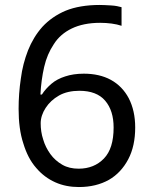

<svg xmlns="http://www.w3.org/2000/svg" viewBox="-20 -744 612 774"><path d="M55 -305C55 -346 58 -387 64 -427C69 -467 79 -505 93 -541C107 -576 126 -608 151 -636C176 -663 207 -685 245 -701C282 -716 328 -724 382 -724C396 -724 411 -723 429 -722C446 -721 459 -718 470 -715V-640C458 -644 445 -647 430 -649C415 -651 399 -652 384 -652C338 -652 300 -644 269 -629C238 -614 214 -593 197 -566C179 -539 166 -509 158 -474C150 -439 145 -402 143 -363H149C159 -379 172 -393 187 -406C202 -419 221 -429 243 -436C264 -443 289 -447 318 -447C359 -447 396 -439 427 -422C458 -405 482 -380 499 -348C516 -315 525 -276 525 -230C525 -181 516 -138 497 -102C478 -66 452 -38 419 -19C385 0 345 10 298 10C264 10 232 4 203 -9C174 -22 148 -41 126 -67C103 -93 86 -126 74 -166C61 -205 55 -252 55 -305ZM297 -64C339 -64 373 -78 399 -105C425 -132 438 -173 438 -230C438 -275 427 -311 404 -338C381 -365 346 -378 300 -378C269 -378 241 -372 218 -359C195 -346 177 -329 164 -309C151 -289 144 -268 144 -247C144 -225 147 -203 154 -182C160 -161 170 -141 183 -123C196 -105 212 -91 231 -80C250 -69 272 -64 297 -64Z"/></svg>

Font: NameLogos Sans
Style: Regular
Weight: 500
Version: Version 0.1